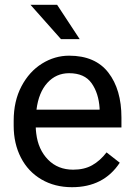

<svg xmlns="http://www.w3.org/2000/svg" viewBox="-20 -770 555 800"><path d="M107 -750H218L312 -607H234ZM37 -246V-267Q37 -349 69.5 -410.5Q102 -472 155 -505Q208 -538 268 -538Q377 -538 431.5 -467.5Q486 -397 486 -280V-239H129Q129 -230 131 -214Q139 -147 180 -105Q221 -63 285 -63Q331 -63 364 -81.5Q397 -100 424 -135L479 -92Q412 10 280 10Q208 10 152.5 -22.5Q97 -55 67 -113.5Q37 -172 37 -246ZM132 -313H395V-319Q391 -382 361.5 -423.5Q332 -465 268 -465Q214 -465 177.5 -425Q141 -385 132 -313Z"/></svg>

Font: Freesentation 5 Medium
Style: Regular
Weight: 500
Designer: glyphs from Roboto by Christian Robertson / Hangul glyphs from Noto Sans CJK(Source Han Sans) by Jang Soo-young and Kang
Foundry: PT&
Version: Version 2.001